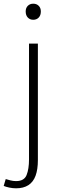

<svg xmlns="http://www.w3.org/2000/svg" viewBox="-55 -766 326 1039"><path d="M32 253Q14 253 -5 249Q-24 245 -35 240L-24 203Q-14 206 1 210Q16 214 32 214Q76 214 89 181Q102 148 102 97V-530H150V100Q150 151 137.5 185Q125 219 98.5 236Q72 253 32 253ZM125 -659Q107 -659 95.5 -671Q84 -683 84 -704Q84 -723 95.5 -734.5Q107 -746 125 -746Q143 -746 154.5 -734.5Q166 -723 166 -704Q166 -683 154.5 -671Q143 -659 125 -659Z"/></svg>

Font: Noto Sans TC ExtraLight
Style: Regular
Weight: 250
Designer: Ryoko NISHIZUKA  (kana, bopomofo & ideographs); Paul D. Hunt (Latin, Greek & Cyrillic); Sandoll Communications , Soo-you
Foundry: Adobe
Version: Version 2.004-H2;hotconv 1.0.118;makeotfexe 2.5.65603